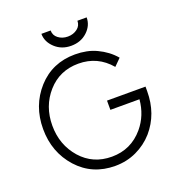

<svg xmlns="http://www.w3.org/2000/svg" viewBox="-158 -1030 1088 1172"><g transform="rotate(-20 385.5 -444.0)"><path d="M242 -900Q242 -848 285 -808Q327 -769 389 -769Q452 -769 494 -808Q536 -847 536 -900H476Q476 -868 451 -849Q425 -829 389 -829Q353 -829 327 -849Q302 -868 302 -900ZM391 -712Q243 -712 148 -607Q53 -501 53 -350Q53 -199 148 -93Q243 12 391 12Q466 12 530 -18Q594 -48 640 -100Q729 -203 729 -350V-380H479V-320H668Q659 -218 597 -144Q516 -48 391 -48Q269 -48 191 -136Q113 -225 113 -350Q113 -476 191 -564Q269 -652 391 -652Q516 -652 597 -556L641 -600Q618 -627 590.5 -647.5Q563 -668 531 -683Q500 -698 464.5 -705Q429 -712 391 -712Z"/></g></svg>

Font: Unageo Variable
Style: Regular
Weight: 300
Designer: Richard Sepsi
Foundry: Richard Sepsi
Version: Version 2.200